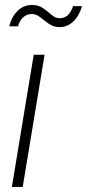

<svg xmlns="http://www.w3.org/2000/svg" viewBox="-20 -739 344 759"><path d="M26.9 0 113.3 -522.5H156.2L69.8 0ZM216.3 -631.8Q196.8 -631.8 182.4 -639.6Q168 -647.5 155.8 -657.7Q143.6 -668 131.8 -675.8Q120.1 -683.6 106 -683.6Q85.4 -683.6 71 -669.9Q56.6 -656.2 51.3 -634.8H16.6Q24.9 -671.4 48.8 -695.3Q72.8 -719.2 106.4 -719.2Q127.9 -719.2 142.6 -711.2Q157.2 -703.1 168.7 -692.9Q180.2 -682.6 191.2 -674.8Q202.1 -667 216.3 -667Q234.4 -667 247.3 -678.2Q260.3 -689.5 269 -714.8H304.2Q293.5 -676.8 270 -654.3Q246.6 -631.8 216.3 -631.8Z"/></svg>

Font: Inter 28pt ExtraLight
Style: Italic
Weight: 250
Italic angle: -9.3988°
Designer: Rasmus Andersson
Foundry: rsms
Version: Version 4.001;git-66647c0bb